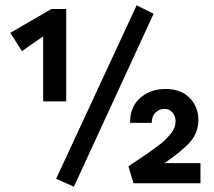

<svg xmlns="http://www.w3.org/2000/svg" viewBox="-20 -692 807 725"><path d="M496 -672 560 -640 259 13 192 -17ZM230 -309H143V-555L63 -499L19 -568L174 -658H230ZM601 -76H737V0H484L465 -64Q478 -73 503.5 -90Q529 -107 541 -115.5Q553 -124 573 -138.5Q593 -153 602.5 -162.5Q612 -172 623 -185Q634 -198 638.5 -210Q643 -222 643 -234Q643 -254 631 -267.5Q619 -281 601 -281Q582 -281 567.5 -267Q553 -253 553 -228H471Q471 -289 509.5 -322.5Q548 -356 605 -356Q663 -356 696 -322.5Q729 -289 729 -239Q729 -191 697.5 -155.5Q666 -120 601 -76Z"/></svg>

Font: EauTest
Style: Bold Italic
Weight: 700
Italic angle: -12°
Designer: Christian Thalmann (Catharsis Fonts)
Version: Version 0.001;PS 000.001;hotconv 1.0.88;makeotf.lib2.5.64775